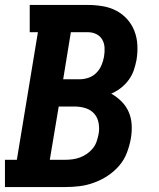

<svg xmlns="http://www.w3.org/2000/svg" viewBox="-21 -755 641 775"><path d="M-1 0V-110H47L132 -625H99V-735H334Q364 -735 393.5 -730Q423 -725 448 -712Q473 -699 492 -678Q511 -657 521.5 -630Q532 -603 533.5 -573Q535 -543 530 -513Q526 -492 519 -471.5Q512 -451 498.5 -432.5Q485 -414 467 -400Q449 -386 428 -377Q451 -364 469.5 -345.5Q488 -327 498.5 -303Q509 -279 510.5 -251Q512 -223 507 -195Q502 -167 491 -138Q480 -109 459.5 -85.5Q439 -62 413 -45Q387 -28 358 -17.5Q329 -7 300 -3.5Q271 0 242 0ZM300 -435Q318 -435 336 -441Q354 -447 367.5 -460.5Q381 -474 388.5 -491.5Q396 -509 399 -527Q402 -545 401 -563Q400 -581 391.5 -595.5Q383 -610 367.5 -617.5Q352 -625 334 -625H265L234 -435ZM242 -110Q257 -110 272 -112Q287 -114 302 -119.5Q317 -125 330.5 -134.5Q344 -144 354 -156.5Q364 -169 369 -184Q374 -199 377 -214Q381 -236 377 -258.5Q373 -281 359 -296.5Q345 -312 324 -318.5Q303 -325 280 -325H216L180 -110Z"/></svg>

Font: Iosevka Curly Slab XBdExObl
Style: Regular
Weight: 800
Width: 7
Italic angle: -9°
Monospace: yes
Designer: Belleve Invis
Foundry: Belleve Invis
Version: Version 11.1.0; ttfautohint (v1.8.3)